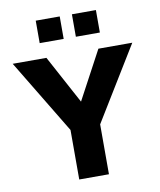

<svg xmlns="http://www.w3.org/2000/svg" viewBox="-92 -921 828 993"><g transform="rotate(-10 322.0 -424.0)"><path d="M164 -848H290V-730H164ZM354 -848H480V-730H354ZM243 -260 8 -649H185L322 -395L458 -649H636L399 -262V0H243Z"/></g></svg>

Font: Play
Style: Bold
Weight: 700
Designer: Jonas Hecksher (Cyrillic expansion: Cyreal)
Foundry: Jonas Hecksher, Playtype, e-types AS
Version: Version 2.101; ttfautohint (v1.5.65-e2d9)